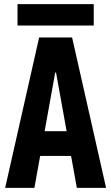

<svg xmlns="http://www.w3.org/2000/svg" viewBox="-20 -912 540 932"><path d="M5 0 170 -730H330L495 0H353L252 -560H248L147 0ZM110 -155V-275H390V-155ZM65 -788V-892H435V-788Z"/></svg>

Font: M PLUS 1 Code
Style: Bold
Weight: 700
Designer: Coji Morishita
Foundry: UNDERFOREST DESIGN
Version: Version 1.002